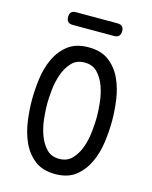

<svg xmlns="http://www.w3.org/2000/svg" viewBox="-134 -1001 868 1098"><g transform="rotate(15 300.0 -452.5)"><path d="M300 -80Q348 -80 377 -111.5Q406 -143 421.5 -187.5Q437 -232 442 -281.5Q447 -331 447 -367Q447 -402 442 -450.5Q437 -499 421.5 -543.5Q406 -588 377 -619Q348 -650 300 -650Q252 -650 223 -618.5Q194 -587 178.5 -542.5Q163 -498 158 -449.5Q153 -401 153 -366Q153 -330 158 -281Q163 -232 178.5 -187.5Q194 -143 223 -111.5Q252 -80 300 -80ZM300 10Q225 10 178.5 -26.5Q132 -63 106.5 -119Q81 -175 72 -241Q63 -307 63 -367Q63 -425 71.5 -490.5Q80 -556 105.5 -611.5Q131 -667 177.5 -703.5Q224 -740 300 -740Q375 -740 421.5 -704Q468 -668 493.5 -612.5Q519 -557 528 -492Q537 -427 537 -368Q537 -308 528 -241.5Q519 -175 493 -119Q467 -63 421 -26.5Q375 10 300 10ZM177 -840Q158 -840 149 -849.5Q140 -859 140 -878Q140 -897 149 -906Q158 -915 177 -915H422Q441 -915 450.5 -906Q460 -897 460 -878Q460 -859 450.5 -849.5Q441 -840 422 -840Z"/></g></svg>

Font: Maple Mono
Style: Regular
Weight: 400
Monospace: yes
Designer: subframe7536
Version: Version 7.300